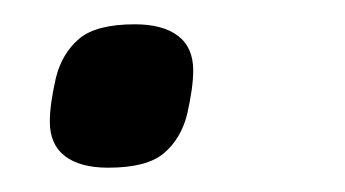

<svg xmlns="http://www.w3.org/2000/svg" viewBox="-20 -126 284 158"><path d="M69 12Q46 12 33.5 2.5Q21 -7 21 -26Q21 -40 26 -62Q31 -82 45 -94Q59 -106 91 -106Q114 -106 126.5 -96.5Q139 -87 139 -68Q139 -54 134 -32Q129 -12 115 0Q101 12 69 12Z"/></svg>

Font: IBM Plex Sans Cond
Style: Italic
Weight: 400
Width: 3
Italic angle: -11°
Designer: Mike Abbink, Paul van der Laan, Pieter van Rosmalen
Foundry: Bold Monday
Version: Version 1.3